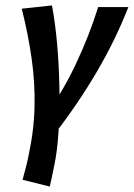

<svg xmlns="http://www.w3.org/2000/svg" viewBox="-20 -447 492 706"><path d="M177 51 128 7Q206 -100 257 -207.5Q308 -315 341 -421H452Q406 -303 337.5 -185.5Q269 -68 177 51ZM163 239 63 214Q69 192 74.5 171Q80 150 84 130Q105 34 107 -54Q109 -142 96.5 -230.5Q84 -319 60 -415L171 -427Q183 -365 190 -285.5Q197 -206 198.5 -123.5Q200 -41 195.5 33Q191 107 180 159Q175 184 171 203Q167 222 163 239Z"/></svg>

Font: Ysabeau Infant
Style: Bold Italic
Weight: 700
Italic angle: -12°
Designer: Christian Thalmann (Catharsis Fonts)
Version: Version 2.001;gftools[0.9.30]; featfreeze: ss01,ss02,lnum